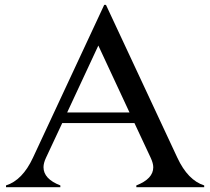

<svg xmlns="http://www.w3.org/2000/svg" viewBox="-20 -777 873 797"><path d="M4.9 0V-7.3Q73.2 -28.8 116.7 -122.1L412.6 -756.8H419.9L716.3 -122.1Q759.8 -28.8 827.6 -7.3V0H545.9V-7.3Q616.2 -34.7 616.2 -82.5Q616.2 -99.1 605.5 -122.1L538.1 -266.1H238.3L170.9 -122.1Q160.6 -100.1 160.6 -83Q160.6 -34.2 230.5 -7.3V0ZM258.8 -310.1H517.6L388.2 -587.9Z"/></svg>

Font: Modern Antiqua
Style: Book
Weight: 400
Designer: Wojciech Kalinowski "wmk69" (wmk69@o2.pl)
Foundry: Wojciech Kalinowski "wmk69" (wmk69@o2.pl)
Version: Version 3.1.0; 2021-05-28